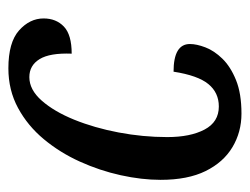

<svg xmlns="http://www.w3.org/2000/svg" viewBox="-89 -497 596 458"><g transform="rotate(90 209.0 -268.0)"><path d="M143 10Q81 10 52.5 -15.5Q24 -41 24 -74Q24 -104 43.5 -122.5Q63 -141 108 -141Q106 -89 121 -64.5Q136 -40 164 -40Q194 -40 220 -69.5Q246 -99 265.5 -147Q285 -195 296 -253Q307 -311 307 -369Q307 -424 289 -458Q271 -492 234 -492Q201 -492 180.5 -467Q160 -442 151 -384Q85 -384 85 -423Q85 -439 93 -460Q101 -481 120 -500.5Q139 -520 171 -533Q203 -546 251 -546Q295 -546 331 -524.5Q367 -503 388 -460.5Q409 -418 409 -353Q409 -308 398 -258Q387 -208 365.5 -160.5Q344 -113 312 -74.5Q280 -36 237.5 -13Q195 10 143 10Z"/></g></svg>

Font: Noto Serif ExtraCondensed Medium
Style: Italic
Weight: 500
Width: 2
Italic angle: -12°
Designer: Monotype Design Team
Foundry: Monotype Imaging Inc.
Version: Version 2.013; ttfautohint (v1.8.4.7-5d5b)